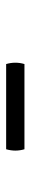

<svg xmlns="http://www.w3.org/2000/svg" viewBox="249 -952 101 640"><g transform="rotate(-90 300.0 -631.5)"><path d="M123 -662H407Q416 -631 407 -601H123Q114 -631 123 -662Z"/></g></svg>

Font: Arima Thin
Style: Regular
Weight: 100
Designer: Joana Correia and Natanael Gama
Foundry: NDISCOVER
Version: Version 1.101;gftools[0.9.23]